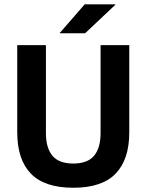

<svg xmlns="http://www.w3.org/2000/svg" viewBox="-20 -846 672 880"><path d="M316 14.5Q184 14.5 121.5 -50.2Q59 -115 59 -239.5V-639H190.5V-236.5Q190.5 -168 220.2 -132.2Q250 -96.5 316 -96.5Q381.5 -96.5 411.2 -132.2Q441 -168 441 -236.5V-639H572.5V-239.5Q572.5 -115 510 -50.2Q447.5 14.5 316 14.5ZM254 -695 368 -826H509V-824.5L370 -693.5H254Z"/></svg>

Font: Anek Kannada SemiBold
Style: Regular
Weight: 600
Version: Version 1.003